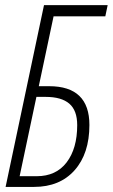

<svg xmlns="http://www.w3.org/2000/svg" viewBox="-20 -734 443 754"><path d="M2 0 152.8 -713.9H402.8L393.6 -669.9H190.4L132.3 -395.5H172.9Q331.1 -395.5 331.1 -243.2Q331.1 -130.9 272.9 -65.4Q214.8 0 113.8 0ZM57.1 -42H124Q200.2 -42 241.7 -96.4Q283.2 -150.9 283.2 -242.7Q283.2 -300.3 252.2 -326.9Q221.2 -353.5 159.7 -353.5H123Z"/></svg>

Font: Open Sans Condensed Light
Style: Italic
Weight: 300
Width: 3
Italic angle: -12°
Designer: Monotype Design Team
Foundry: Monotype Imaging Inc.
Version: Version 3.000; ttfautohint (v1.8.4)